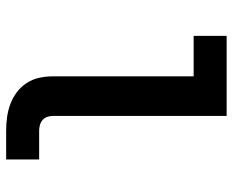

<svg xmlns="http://www.w3.org/2000/svg" viewBox="-88 -688 775 640"><g transform="rotate(90 300.0 -367.5)"><path d="M415 0Q393 0 370.5 -3Q348 -6 326.5 -14Q305 -22 287 -35.5Q269 -49 256.5 -68Q244 -87 239 -109.5Q234 -132 234 -155V-625H99V-735H366V-155Q366 -145 369.5 -136Q373 -127 380 -121Q387 -115 396.5 -112.5Q406 -110 415 -110H511V0Z"/></g></svg>

Font: Iosevka Custom XBdEx
Style: Regular
Weight: 800
Width: 7
Monospace: yes
Designer: Belleve Invis
Foundry: Belleve Invis
Version: Version 11.2.4; ttfautohint (v1.8.4)